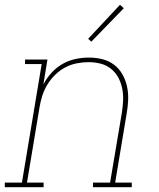

<svg xmlns="http://www.w3.org/2000/svg" viewBox="-38 -777 658 797"><path d="M-18 0V-19H53L135 -511H66V-530H159L142 -426Q155 -452 175.5 -474.5Q196 -497 221.5 -511.5Q247 -526 275 -532Q303 -538 331 -538Q359 -538 386 -531.5Q413 -525 434.5 -509Q456 -493 469.5 -469.5Q483 -446 489 -419Q495 -392 494 -363.5Q493 -335 488 -307L440 -19H509V0H348V-19H419L468 -310Q472 -335 473 -361Q474 -387 469 -411Q464 -435 452.5 -456Q441 -477 422 -492Q403 -507 379 -513Q355 -519 329 -519Q305 -519 280 -514Q255 -509 232.5 -497Q210 -485 191 -466.5Q172 -448 158.5 -425.5Q145 -403 137.5 -379.5Q130 -356 126 -331L74 -19H143V0ZM341 -604 328 -616 460 -757 476 -743Z"/></svg>

Font: Iosevka Slab ThExObl
Style: Regular
Weight: 100
Width: 7
Italic angle: -9°
Monospace: yes
Designer: Belleve Invis
Foundry: Belleve Invis
Version: Version 11.1.1; ttfautohint (v1.8.3)